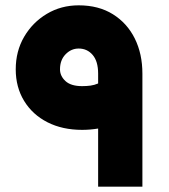

<svg xmlns="http://www.w3.org/2000/svg" viewBox="-20 -700 633 720"><path d="M514 0H348V-218Q318 -213 288 -213Q214 -213 158 -241.5Q102 -270 70.5 -321.5Q39 -373 39 -440Q39 -508 70.5 -562Q102 -616 155.5 -648Q209 -680 275 -680Q350 -680 403.5 -646.5Q457 -613 485.5 -555.5Q514 -498 514 -424ZM205 -440Q205 -415 225.5 -396Q246 -377 288 -377Q305 -377 319.5 -379Q334 -381 348 -387V-424Q348 -470 327.5 -494Q307 -518 275 -518Q247 -518 226 -496.5Q205 -475 205 -440Z"/></svg>

Font: Readex Pro
Style: Bold
Weight: 700
Designer: Bonnie Shaver-Troup, Thomas Jockin
Foundry: Lexend
Version: Version 1.203; ttfautohint (v1.8.3)